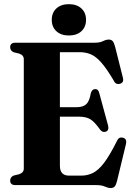

<svg xmlns="http://www.w3.org/2000/svg" viewBox="-20 -910 654 944"><path d="M30 -677.5Q30 -700 55.5 -700H446Q471 -700 486.5 -707.8Q502 -715.5 515 -715.5Q527.5 -715.5 534.2 -707.5Q541 -699.5 546 -680L584.5 -527Q590 -503.5 569.5 -498Q548 -492.5 538.5 -515Q504 -573 477.8 -602.8Q451.5 -632.5 426.5 -643Q401.5 -653.5 370.5 -653.5H274.5V-383H357Q388.5 -383 404.2 -397.8Q420 -412.5 426.5 -452Q432.5 -471.5 447.5 -472Q463.5 -472.5 468 -452.5L511.5 -292.5Q517 -268.5 500 -262.5Q483.5 -257 471.5 -273.5Q445 -311 424 -323.8Q403 -336.5 366.5 -336.5H274.5V-95Q274.5 -46.5 319.5 -46.5H379.5Q410.5 -46.5 437.2 -59.8Q464 -73 491.8 -109.5Q519.5 -146 554.5 -216Q563.5 -238 584 -233Q605.5 -228.5 599 -200.5L555.5 -20.5Q551 -1.5 544.2 6.5Q537.5 14.5 524 14.5Q511.5 14.5 495.5 7.2Q479.5 0 453.5 0H55.5Q30 0 30 -22.5Q30 -39.5 47.5 -47L74.5 -53.5Q97 -61.5 97 -81V-619Q97 -638.5 74.5 -646.5L47.5 -653Q30 -660.5 30 -677.5ZM318.5 -735.5Q280 -735.5 257.2 -756.5Q234.5 -777.5 234.5 -812.5Q234.5 -847.5 257.2 -868.5Q280 -889.5 318.5 -889.5Q357.5 -889.5 380.2 -868.5Q403 -847.5 403 -812.5Q403 -777.5 380.2 -756.5Q357.5 -735.5 318.5 -735.5Z"/></svg>

Font: Fraunces 144pt Soft
Style: Bold
Weight: 700
Version: Version 1.000;[0bf87f6ff]